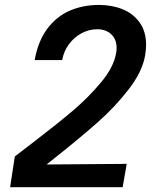

<svg xmlns="http://www.w3.org/2000/svg" viewBox="-20 -755 640 778"><path d="M104.5 -170.5Q208 -249.5 273.5 -305Q339 -360.5 390 -422Q441 -483.5 450.5 -539.5Q452.5 -549.5 452.5 -561Q452.5 -595.5 430.8 -616Q409 -636.5 374 -636.5Q340.5 -636.5 310 -620Q279.5 -603.5 258.8 -575Q238 -546.5 232 -511.5H120.5Q134 -588 171.2 -638Q208.5 -688 262.2 -711.5Q316 -735 381 -735Q433.5 -735 476.8 -717.5Q520 -700 546 -663.5Q572 -627 572 -573Q572 -555 568 -530Q556.5 -464 501.2 -392.8Q446 -321.5 378.2 -261.5Q310.5 -201.5 214 -124.5L169 -88.5L493.5 -91L477 3.5H21L40 -121Z"/></svg>

Font: JuliaMono SemiBold
Style: Italic
Weight: 600
Italic angle: -9°
Monospace: yes
Designer: cormullion
Foundry: corm
Version: Version 0.056; ttfautohint (v1.8.4)